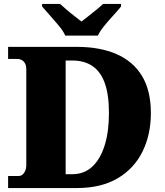

<svg xmlns="http://www.w3.org/2000/svg" viewBox="-20 -951 836 971"><path d="M21 0V-61H74Q86 -61 94.5 -68.5Q103 -76 108 -88Q113 -100 113 -115V-599Q113 -618 107 -629.5Q101 -641 90.5 -647Q80 -653 66 -653H21V-714H369Q485 -714 569 -677.5Q653 -641 698 -567Q743 -493 743 -379Q743 -270 700.5 -184Q658 -98 574.5 -49Q491 0 369 0ZM345 -70Q406 -70 447 -108.5Q488 -147 509.5 -216.5Q531 -286 531 -379Q531 -472 510 -530.5Q489 -589 447.5 -617Q406 -645 346 -645H312V-70ZM310 -771Q300 -794 278 -820.5Q256 -847 232.5 -873Q209 -899 193 -918V-931H284Q295 -921 314.5 -904Q334 -887 355.5 -870.5Q377 -854 392 -842Q407 -854 428.5 -870.5Q450 -887 470.5 -904Q491 -921 501 -931H592V-918Q577 -899 553 -873Q529 -847 507.5 -820.5Q486 -794 475 -771Z"/></svg>

Font: Noto Serif Kannada Black
Style: Regular
Weight: 900
Version: Version 2.003